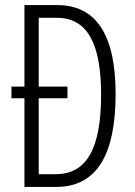

<svg xmlns="http://www.w3.org/2000/svg" viewBox="-20 -734 531 754"><path d="M205 -714H76V-394H25V-348H76V0H201C359 0 434 -125 434 -365C434 -595 359 -714 205 -714ZM203 -664C326 -664 377 -558 377 -362C377 -157 324 -50 199 -50H132V-348H245V-394H132V-664Z"/></svg>

Font: Noto Sans Display Condensed Light
Style: Regular
Weight: 300
Width: 3
Designer: Monotype Design Team
Foundry: Monotype Imaging Inc.
Version: Version 1.900